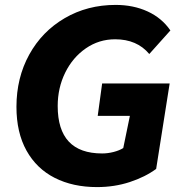

<svg xmlns="http://www.w3.org/2000/svg" viewBox="-20 -749 740 782"><path d="M47 -314Q47 -432 99 -526.5Q151 -621 243.5 -675Q336 -729 451 -729Q523 -729 581 -702.5Q639 -676 674 -625L588 -529Q538 -589 449 -589Q383 -589 329.5 -552Q276 -515 245.5 -453Q215 -391 215 -317Q215 -124 396 -124Q419 -124 442.5 -130Q466 -136 482 -146L509 -277H378L396 -409H671L616 -61Q571 -28 508.5 -7.5Q446 13 375 13Q277 13 203 -24.5Q129 -62 88 -135.5Q47 -209 47 -314Z"/></svg>

Font: Nebula Sans Bold
Style: Regular
Weight: 700
Italic angle: -9°
Designer: Paul D. Hunt for Adobe (as Source Sans)
Foundry: Nebula Entertainment & Broadcasting LLC
Version: Version 1.010